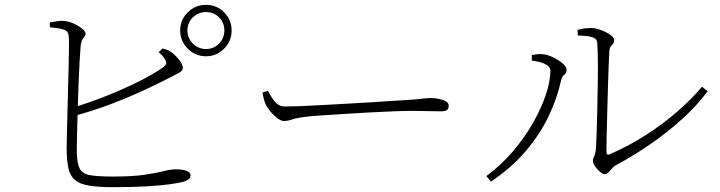

<svg xmlns="http://www.w3.org/2000/svg" viewBox="-20 -784 2980 795"><path d="M726 -658Q726 -702 757.5 -733Q789 -764 833 -764Q877 -764 908 -733Q939 -702 939 -658Q939 -614 908 -582.5Q877 -551 833 -551Q789 -551 757.5 -582.5Q726 -614 726 -658ZM756 -658Q756 -626 778.5 -603.5Q801 -581 833 -581Q865 -581 887 -603.5Q909 -626 909 -658Q909 -690 887 -712Q865 -734 833 -734Q801 -734 778.5 -712Q756 -690 756 -658ZM186 -691Q203 -694 218.5 -696.5Q234 -699 248 -697Q261 -696 275.5 -690.5Q290 -685 303.5 -677Q317 -669 325.5 -660.5Q334 -652 334 -645Q334 -637 329.5 -632Q325 -627 320.5 -619Q316 -611 314 -595Q312 -573 309.5 -528.5Q307 -484 305 -429.5Q303 -375 301.5 -321Q300 -267 299 -224.5Q298 -182 298 -162Q298 -110 309.5 -87Q321 -64 353.5 -58.5Q386 -53 448 -53Q530 -53 579.5 -60.5Q629 -68 658.5 -75.5Q688 -83 708 -83Q734 -83 751.5 -77Q769 -71 769 -58Q769 -48 761.5 -42Q754 -36 742 -32Q724 -27 686 -21.5Q648 -16 588.5 -12.5Q529 -9 447 -9Q386 -9 348 -15.5Q310 -22 290 -39Q270 -56 263 -88.5Q256 -121 256 -172Q256 -189 257 -225.5Q258 -262 259 -309Q260 -356 261.5 -407Q263 -458 264 -504Q265 -550 265.5 -584Q266 -618 265 -631Q264 -654 246.5 -660.5Q229 -667 187 -671ZM637 -568 653 -583Q663 -581 671 -578Q679 -575 685 -571Q701 -561 719 -539.5Q737 -518 737 -503Q737 -490 719.5 -481.5Q702 -473 674 -458Q641 -441 580.5 -412.5Q520 -384 442 -354Q364 -324 276 -301L271 -335Q348 -358 422 -387.5Q496 -417 556.5 -447.5Q617 -478 652 -503Q666 -513 668 -520Q670 -527 663 -538Q659 -546 652 -553.5Q645 -561 637 -568Z M1089 -408Q1098 -392 1107.5 -377Q1117 -362 1129.5 -352.5Q1142 -343 1160 -343Q1181 -343 1222 -344.5Q1263 -346 1315 -349Q1367 -352 1421.5 -355Q1476 -358 1525 -361Q1574 -364 1608 -366.5Q1642 -369 1652 -369Q1702 -372 1724.5 -375Q1747 -378 1766 -378Q1781 -378 1798 -374.5Q1815 -371 1826.5 -364Q1838 -357 1838 -346Q1838 -336 1832 -329.5Q1826 -323 1803 -323Q1778 -323 1749.5 -324Q1721 -325 1678 -325Q1661 -325 1618.5 -323.5Q1576 -322 1521 -319Q1466 -316 1410.5 -312.5Q1355 -309 1309.5 -306Q1264 -303 1242 -300Q1217 -297 1202.5 -293Q1188 -289 1178 -286Q1168 -283 1155 -283Q1144 -283 1128 -295Q1112 -307 1098.5 -323.5Q1085 -340 1079 -354Q1074 -367 1071.5 -377.5Q1069 -388 1067 -401Z M2371 -660Q2388 -665 2401.5 -666.5Q2415 -668 2430 -668Q2443 -668 2459 -663Q2475 -658 2489.5 -650.5Q2504 -643 2513.5 -634.5Q2523 -626 2523 -618Q2523 -608 2518.5 -603Q2514 -598 2509 -591.5Q2504 -585 2503 -571Q2502 -559 2500.5 -520.5Q2499 -482 2497.5 -430Q2496 -378 2494.5 -323.5Q2493 -269 2492 -224Q2491 -179 2491 -156Q2491 -140 2504 -145Q2583 -179 2654.5 -225Q2726 -271 2785.5 -323Q2845 -375 2887 -425L2910 -406Q2867 -348 2806 -292.5Q2745 -237 2675 -188.5Q2605 -140 2534 -102Q2522 -96 2514 -86.5Q2506 -77 2499 -70Q2492 -63 2483 -63Q2477 -63 2469 -69Q2461 -75 2453 -84Q2445 -93 2440 -101.5Q2435 -110 2435 -116Q2435 -125 2437.5 -130.5Q2440 -136 2443.5 -145.5Q2447 -155 2448 -175Q2449 -193 2450.5 -233Q2452 -273 2453 -324.5Q2454 -376 2455 -430Q2456 -484 2455.5 -530.5Q2455 -577 2453 -606Q2452 -624 2432.5 -630Q2413 -636 2373 -637ZM2182 -533V-556Q2191 -558 2205 -559.5Q2219 -561 2232 -559Q2244 -558 2259.5 -551.5Q2275 -545 2290.5 -535.5Q2306 -526 2316 -515.5Q2326 -505 2326 -495Q2326 -481 2316.5 -474.5Q2307 -468 2303 -450Q2287 -377 2251.5 -302.5Q2216 -228 2157.5 -159Q2099 -90 2013 -32L1994 -55Q2055 -100 2104 -157.5Q2153 -215 2187.5 -276Q2222 -337 2240.5 -393Q2259 -449 2259 -491Q2259 -506 2244 -515Q2229 -524 2210.5 -528Q2192 -532 2182 -533Z"/></svg>

Font: Noto Serif JP
Style: Regular
Weight: 200
Designer: Ryoko NISHIZUKA 西塚涼子 (kana & ideographs); Frank Grießhammer (Latin, Greek & Cyrillic); Wenlong ZHANG 张文龙 (bopomofo); San
Foundry: Adobe
Version: Version 2.001;hotconv 1.1.0;makeotfexe 2.6.0